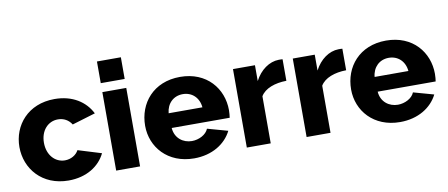

<svg xmlns="http://www.w3.org/2000/svg" viewBox="-66 -993 2954 1265"><g transform="rotate(-10 1411.0 -360.0)"><path d="M24 -263C24 -118 129 10 306 10C427 10 514 -48 553 -129L397 -177C381 -146 345 -125 305 -125C240 -125 188 -180 188 -263C188 -345 239 -399 305 -399C344 -399 376 -381 396 -349L552 -396C511 -478 426 -535 306 -535C128 -535 24 -408 24 -263Z M785 0V-525H625V0ZM785 -585V-730H625V-585Z M1146 10C1267 10 1357 -48 1398 -130L1262 -168C1247 -130 1198 -105 1151 -105C1093 -105 1039 -143 1034 -213H1422C1424 -226 1426 -245 1426 -264C1426 -407 1325 -535 1146 -535C967 -535 864 -408 864 -257C864 -115 969 10 1146 10ZM1031 -312C1037 -377 1082 -420 1144 -420C1205 -420 1251 -378 1257 -312Z M1832 -532C1826 -533 1820 -533 1806 -533C1743 -532 1682 -489 1646 -419V-525H1499V0H1659V-315C1687 -363 1755 -387 1832 -388Z M2232 -532C2226 -533 2220 -533 2206 -533C2143 -532 2082 -489 2046 -419V-525H1899V0H2059V-315C2087 -363 2155 -387 2232 -388Z M2524 10C2645 10 2735 -48 2776 -130L2640 -168C2625 -130 2576 -105 2529 -105C2471 -105 2417 -143 2412 -213H2800C2802 -226 2804 -245 2804 -264C2804 -407 2703 -535 2524 -535C2345 -535 2242 -408 2242 -257C2242 -115 2347 10 2524 10ZM2409 -312C2415 -377 2460 -420 2522 -420C2583 -420 2629 -378 2635 -312Z"/></g></svg>

Font: Raleway
Style: ExtraBold
Weight: 800
Designer: Matt McInerney, Pablo Impallari, Rodrigo Fuenzalida
Foundry: Matt McInerney, Pablo Impallari, Rodrigo Fuenzalida
Version: Version 3.000